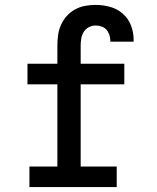

<svg xmlns="http://www.w3.org/2000/svg" viewBox="-20 -763 640 783"><path d="M100 0V-84H214V-419H92V-503H214V-578Q214 -599 217 -620.5Q220 -642 229 -662Q238 -682 252.5 -698Q267 -714 286 -724.5Q305 -735 326.5 -739Q348 -743 370 -743Q400 -743 429 -735Q458 -727 480.5 -707.5Q503 -688 514 -659.5Q525 -631 525 -601Q525 -599 525 -597Q525 -595 525 -593H430Q430 -594 430 -595Q430 -596 430 -597Q430 -609 426 -621Q422 -633 414 -642Q406 -651 394 -655Q382 -659 370 -659Q355 -659 342 -652Q329 -645 321.5 -633Q314 -621 311.5 -606.5Q309 -592 309 -578V-503H487V-419H309V-84H456V0Z"/></svg>

Font: Iosevka Slab Medium Extended
Style: Regular
Weight: 500
Width: 7
Monospace: yes
Designer: Belleve Invis
Foundry: Belleve Invis
Version: Version 11.1.1; ttfautohint (v1.8.3)